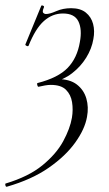

<svg xmlns="http://www.w3.org/2000/svg" viewBox="-54 -430 413 726"><path d="M-28 276Q-32 277 -33.5 271Q-35 265 -33 264Q54 238 106.5 195Q159 152 185 104Q211 56 218 15Q223 -15 218.5 -43.5Q214 -72 195.5 -90.5Q177 -109 138 -109Q128 -109 116.5 -107Q105 -105 92 -102Q89 -101 87 -108Q85 -115 88 -116Q166 -136 202 -173.5Q238 -211 248 -271Q257 -319 242.5 -349Q228 -379 184 -379Q144 -379 112 -350.5Q80 -322 54 -257Q52 -254 46.5 -256.5Q41 -259 42 -262L102 -408Q104 -411 109 -408.5Q114 -406 112 -402Q105 -386 109.5 -381.5Q114 -377 120 -377Q134 -377 159 -388Q184 -399 215 -399Q250 -399 270.5 -382.5Q291 -366 298 -339.5Q305 -313 299 -282Q293 -246 272 -212Q251 -178 218.5 -153Q186 -128 145 -119L163 -131Q210 -131 236.5 -110.5Q263 -90 272.5 -57.5Q282 -25 275 12Q267 58 230.5 109Q194 160 130 204.5Q66 249 -28 276Z"/></svg>

Font: Cormorant Light Light
Style: Italic
Weight: 300
Italic angle: -10°
Version: Version 4.000